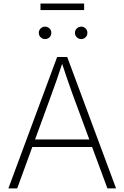

<svg xmlns="http://www.w3.org/2000/svg" viewBox="-20 -1043 689 1063"><path d="M26.4 0 296.4 -727.5H352.1L622.6 0H574.7L382.3 -520Q368.2 -559.6 352.3 -605.2Q336.4 -650.9 317.9 -708H330.1Q311.5 -650.9 295.4 -604.7Q279.3 -558.6 265.1 -520L75.2 0ZM142.6 -229V-271H506.8V-229ZM429.7 -826.7Q415.5 -826.7 405.3 -836.7Q395 -846.7 395 -861.3Q395 -875.5 405.3 -885.5Q415.5 -895.5 429.7 -895.5Q443.8 -895.5 453.9 -885.5Q463.9 -875.5 463.9 -861.3Q463.9 -846.7 453.9 -836.7Q443.8 -826.7 429.7 -826.7ZM229.5 -826.7Q215.3 -826.7 205.1 -836.7Q194.8 -846.7 194.8 -861.3Q194.8 -875.5 205.1 -885.5Q215.3 -895.5 229.5 -895.5Q244.1 -895.5 254.2 -885.5Q264.2 -875.5 264.2 -861.3Q264.2 -846.7 254.2 -836.7Q244.1 -826.7 229.5 -826.7ZM445.8 -1023.4V-987.3H204.1V-1023.4Z"/></svg>

Font: Inter 17pt ExtraLight
Style: Regular
Weight: 250
Version: Version 4.001;git-66647c0bb